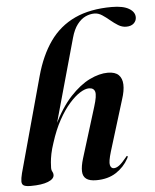

<svg xmlns="http://www.w3.org/2000/svg" viewBox="-53 -773 666 827"><g transform="rotate(-5 280.0 -359.0)"><path d="M160 -167.5Q177.5 -223 200.5 -264.5Q223.5 -306 247.8 -333.2Q272 -360.5 294 -374.2Q316 -388 332.5 -388Q353.5 -388 358.5 -371.2Q363.5 -354.5 348.5 -307L281 -89Q271 -56 271.8 -34.2Q272.5 -12.5 286.8 -1.8Q301 9 330.5 9Q380.5 9 415.5 -13.5Q450.5 -36 470.5 -72.5Q473.5 -78 473.5 -80.8Q473.5 -83.5 471.5 -83.5Q470 -84 468.8 -82.8Q467.5 -81.5 464.5 -77.5Q445.5 -54 433 -45Q420.5 -36 410 -36Q398 -36 394 -50.5Q390 -65 403.5 -109.5L471 -328.5Q483 -365 482 -391.8Q481 -418.5 466 -433.2Q451 -448 419 -448Q383 -448 341 -427.8Q299 -407.5 256.2 -361.8Q213.5 -316 176 -238L179 -237L283.5 -611Q293.5 -647 309.8 -668Q326 -689 345.2 -698Q364.5 -707 384 -707Q401 -707 417 -696.5Q433 -686 449 -672.5Q465 -659 481.5 -648.8Q498 -638.5 516.5 -638.5Q537 -638.5 548.8 -649.2Q560.5 -660 560.5 -675.5Q560.5 -698.5 535.2 -713.5Q510 -728.5 461 -728.5Q367.5 -728.5 301.2 -697.8Q235 -667 192.5 -607Q150 -547 126 -459.5L13.5 -48.5Q8 -26.5 8 -13.8Q8 -1 16.8 4Q25.5 9 46.5 9Q95 9 121.8 -1.8Q148.5 -12.5 148.5 -30Q148.5 -38 144.5 -44.2Q140.5 -50.5 140.5 -60Q140.5 -69.5 141.8 -85Q143 -100.5 147.2 -121.5Q151.5 -142.5 160 -167.5Z"/></g></svg>

Font: Fraunces 120pt SemiBold
Style: Italic
Weight: 600
Italic angle: -16°
Version: Version 1.000;[b76b70a41]